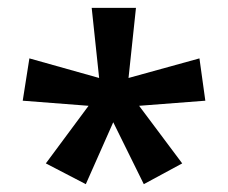

<svg xmlns="http://www.w3.org/2000/svg" viewBox="-20 -813 582 490"><path d="M327 -793H214L233 -614L55 -664L38 -556L206 -543L97 -396L199 -343L269 -501L347 -343L445 -396L335 -543L504 -556L489 -664L308 -614Z"/></svg>

Font: Noto Sans Kannada SemiCondensed SemiBold
Style: Regular
Weight: 600
Width: 4
Designer: Jelle Bosma - Monotype Design Team
Foundry: Monotype Imaging Inc.
Version: Version 2.005